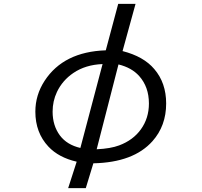

<svg xmlns="http://www.w3.org/2000/svg" viewBox="-20 -850 1040 989"><path d="M588.9 -830.1H678.2L611.3 -586.9Q720.2 -559.1 774.9 -494.1Q835.9 -422.9 835.9 -316.9Q835.9 -202.1 765.6 -123Q668 -13.2 460.9 -8.8L421.9 119.1H331.1L375 -17.1Q282.2 -38.6 229.5 -94.7Q162.1 -166.5 162.1 -274.9Q162.1 -360.8 210 -434.1Q307.6 -583.5 524.9 -590.8ZM508.3 -520Q420.4 -516.6 357.9 -474.1Q301.8 -436 273.4 -376.5Q251 -329.1 251 -274.9Q251 -203.1 288.6 -152.3Q324.7 -104 394 -87.9ZM590.3 -518.1 478 -81.1Q549.8 -84.5 593.8 -101.1Q665.5 -127.9 705.6 -183.6Q747.1 -241.2 747.1 -316.9Q747.1 -402.3 696.8 -458.5Q658.2 -501.5 590.3 -518.1Z"/></svg>

Font: FORM UDPGothic
Style: Regular
Weight: 400
Foundry: Pronama LLC
Version: Version 1.05101